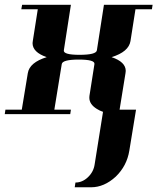

<svg xmlns="http://www.w3.org/2000/svg" viewBox="-20 -481 663 809"><path d="M0 0 2.9 -19H71.8L97.2 -172.9Q104.5 -217.8 176.8 -240.2Q117.2 -260.7 117.2 -299.3Q117.2 -302.2 118.2 -308.1L139.2 -441.9H69.8L73.2 -460.9H278.8L249 -269Q246.1 -250 314.9 -250Q385.3 -250 388.2 -269L418 -460.9H623L620.1 -441.9H550.8L529.8 -308.1Q522.5 -262.7 450.2 -240.2Q509.8 -220.2 509.8 -182.1Q509.8 -178.7 508.8 -172.9L483.9 -19H553.2L524.9 153.8Q514.6 217.8 467.8 263.2Q418.9 308.1 363.8 308.1H294.9L297.9 288.1Q326.7 288.1 350.1 266.1Q374.5 243.2 378.9 210.9L414.1 -9.8Q400.4 -14.2 388.2 -22Q356.4 -41.5 356.4 -69.3Q356.4 -74.7 356.9 -77.1L377.9 -210.9Q380.9 -230 312 -230Q243.2 -230 240.2 -210.9L209 -19H278.8L275.9 0Z"/></svg>

Font: Hjet
Style: Italic
Weight: 400
Designer: T. Christopher White
Version: Version 1.2